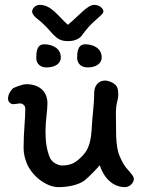

<svg xmlns="http://www.w3.org/2000/svg" viewBox="-20 -765 593 789"><path d="M260 -596C288 -596 306 -607 314 -616C321 -625 337 -650 367 -677C386 -695 405 -708 405 -718C405 -729 390 -745 367 -745C339 -745 304 -700 259 -663C220 -697 192 -745 143 -745C125 -745 112 -729 112 -718C112 -711 116 -701 134 -687C164 -664 186 -637 198 -624C215 -607 228 -596 260 -596ZM161 -583C130 -583 129 -547 129 -527C129 -514 135 -488 172 -488C205 -488 230 -503 230 -529C230 -568 193 -583 161 -583ZM330 -583C298 -583 297 -547 297 -527C297 -514 304 -488 341 -488C373 -488 398 -503 398 -529C398 -568 361 -583 330 -583ZM34 -337C45 -337 54 -340 63 -340C73 -340 84 -331 84 -319C84 -274 77 -224 77 -160C77 -127 84 -112 87 -102C106 -45 169 4 220 4C255 4 299 -3 327 -23C349 -41 377 -71 390 -86C406 -35 443 4 494 4C512 4 530 -13 530 -29C530 -40 522 -49 498 -76C487 -90 474 -115 467 -136C459 -163 457 -196 457 -228C458 -271 452 -317 463 -353C465 -360 466 -369 466 -376C466 -395 463 -404 460 -409C453 -423 427 -434 412 -434C382 -434 367 -410 367 -383C367 -360 365 -330 362 -301C354 -240 363 -171 321 -127C297 -102 278 -85 235 -85C221 -85 196 -95 186 -115C170 -151 167 -191 167 -228C167 -267 175 -312 175 -340C175 -393 137 -419 89 -419C67 -419 33 -402 33 -402C22 -391 13 -376 13 -359C13 -346 24 -337 34 -337Z"/></svg>

Font: Itim
Style: Regular
Weight: 400
Designer: CadsonDemak Team
Foundry: Pablo Impallari
Version: Version 1.002;PS 001.002;hotconv 1.0.88;makeotf.lib2.5.64775